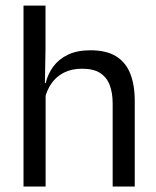

<svg xmlns="http://www.w3.org/2000/svg" viewBox="-20 -683 573 703"><path d="M392.5 0V-303.7Q392.5 -343 381.7 -371.5Q371 -399.9 346.7 -415.7Q322.3 -431.4 280.6 -431.4Q242 -431.4 213.9 -417Q185.9 -402.5 168.6 -377.8Q151.3 -353.1 144.3 -321.6L126.6 -378.9H147.4Q155.1 -412.1 175.1 -439.3Q195.1 -466.5 228.8 -482.7Q262.5 -498.9 311 -498.9Q369.2 -498.9 404.7 -477.1Q440.3 -455.2 456.8 -413.8Q473.4 -372.3 473.4 -312.6V0ZM66.1 0V-662.5H146.6V-503.7L144.2 -363.3L147 -357.1V0Z"/></svg>

Font: Anek Gujarati Medium
Style: Regular
Weight: 500
Designer: Mrunmayee Ghaisas (Gujarati), Yesha Goshar (Latin)
Foundry: Ek Type
Version: Version 1.003